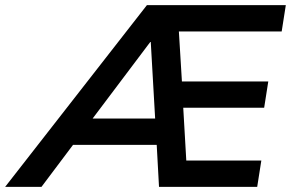

<svg xmlns="http://www.w3.org/2000/svg" viewBox="-95 -725 1129 745"><path d="M-75 0 475 -705H1014L998 -603H559L597 -637L613 -374L572 -409H946L930 -307H579L614 -342L630 -65L589 -102H919L903 0H522L511 -201L547 -163H161L214 -197L66 0ZM488 -562 241 -234 237 -265H538L509 -230L490 -562Z"/></svg>

Font: Nunito Sans 12pt ExtraLight
Style: Italic
Weight: 200
Italic angle: -9°
Designer: Vernon Adams
Foundry: Vernon Adams
Version: Version 3.101;gftools[0.9.27]